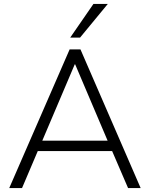

<svg xmlns="http://www.w3.org/2000/svg" viewBox="-20 -956 762 976"><path d="M27 0 334 -705H389L695 0H631L550 -188H172L92 0ZM360 -629 195 -241H527L362 -629ZM337 -765 455 -936H528L387 -765Z"/></svg>

Font: Nunito Sans Light
Style: Regular
Weight: 300
Designer: Vernon Adams
Foundry: Vernon Adams
Version: Version 3.101; ttfautohint (v1.8.4.7-5d5b);gftools[0.9.27]